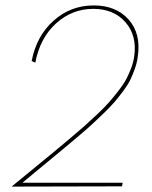

<svg xmlns="http://www.w3.org/2000/svg" viewBox="-20 -690 562 711"><path d="M22.9 1Q54.2 -24.9 99.1 -61.5Q144 -98.1 170.4 -119.9Q196.8 -141.6 233.4 -172.4Q270 -203.1 291.7 -222.4Q313.5 -241.7 341.1 -267.8Q368.7 -293.9 385 -312.7Q401.4 -331.5 419.4 -354.7Q437.5 -377.9 447.8 -397.5Q458 -417 466.1 -438.7Q474.1 -460.4 477.1 -481.9Q487.8 -558.1 444.6 -607.7Q401.4 -657.2 325.2 -657.2Q247.1 -657.2 187.5 -603.3Q127.9 -549.3 110.8 -458L97.2 -463.9Q115.2 -557.1 178.5 -613.5Q241.7 -669.9 327.1 -669.9Q409.7 -669.9 456.3 -617.7Q502.9 -565.4 490.2 -480Q487.3 -458 479.7 -436.3Q472.2 -414.6 462.9 -395.3Q453.6 -376 437 -353.8Q420.4 -331.5 405.3 -313.7Q390.1 -295.9 364.7 -271.2Q339.4 -246.6 319.1 -228Q298.8 -209.5 264.6 -180.7Q230.5 -151.9 205.1 -130.9Q179.7 -109.9 137.2 -74.7Q94.7 -39.6 64 -14.2V-13.2H94.2H434.1L432.1 0Z"/></svg>

Font: Human Sans Thin
Style: Italic
Weight: 100
Italic angle: -8°
Designer: Tim Radville
Foundry: Continuum
Version: Version 1.000;FEAKit 1.0